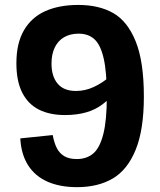

<svg xmlns="http://www.w3.org/2000/svg" viewBox="-20 -762 660 793"><path d="M63.8 -190.4 197.7 -204.2Q203.9 -171 215.1 -149.6Q226.2 -128.2 246.2 -116.6Q266.2 -105.1 297.2 -105.1Q337.9 -105.1 365 -128Q392 -150.8 406.6 -207.7Q421.2 -264.6 421.2 -364.7Q421.2 -464 408.3 -520.3Q395.5 -576.6 370.2 -599.8Q345 -623 304.8 -623Q270.6 -623 245.3 -608.6Q220 -594.2 206.3 -566.2Q192.7 -538.2 192.7 -499.5Q192.7 -446.7 218 -416.5Q243.4 -386.3 293.7 -386.3Q331.5 -386.3 366.7 -402.5Q401.8 -418.7 429.7 -443Q457.6 -467.4 479.6 -494.9L492.4 -427.3Q460.2 -374.4 402.6 -330.6Q345.1 -286.8 248.5 -286.8Q185.8 -286.8 141.1 -309.1Q96.3 -331.5 72 -379Q47.7 -426.6 47.7 -500.6Q47.7 -583.6 79 -637.1Q110.2 -690.6 167.2 -716.1Q224.1 -741.6 303.6 -741.6Q388.5 -741.6 447.5 -708.1Q506.5 -674.7 540.3 -591.3Q574.2 -508 574.2 -363.2Q574.2 -226.2 540.3 -143.3Q506.5 -60.4 445.6 -24.7Q384.7 11 298.4 11Q227.3 11 176.1 -11.7Q124.9 -34.4 96.2 -79.2Q67.5 -124.1 63.8 -190.4Z"/></svg>

Font: Monaspace Neon Var ExtraLight
Style: Regular
Weight: 200
Designer: Riley Cran and the Lettermatic Team
Version: Version 1.200 (Monaspace Neon Var)